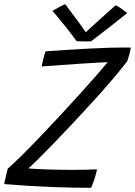

<svg xmlns="http://www.w3.org/2000/svg" viewBox="-32 -893 647 920"><path d="M404.5 7Q316 7 212 3Q108 -1 -12 -11Q-10 -23 -4.2 -47Q1.5 -71 5 -84.5Q35 -111 77 -152.8Q119 -194.5 167 -244.8Q215 -295 263.8 -347.8Q312.5 -400.5 356.2 -449Q400 -497.5 433.5 -535.8Q467 -574 484 -595Q470.5 -594.5 435 -592.8Q399.5 -591 352.5 -587.8Q305.5 -584.5 256.5 -581Q207.5 -577.5 167.5 -574.5Q168.5 -580.5 170.8 -590.8Q173 -601 175.5 -611Q181 -634 186.5 -647Q231.5 -650 286.5 -653.8Q341.5 -657.5 396.5 -660.2Q451.5 -663 498 -664.5Q505.5 -664.5 525 -664.8Q544.5 -665 565 -665.2Q585.5 -665.5 595 -665Q594 -659.5 592.2 -650.8Q590.5 -642 588.5 -635Q581.5 -609 577 -598.5Q546 -558.5 503.8 -509Q461.5 -459.5 413.5 -406.8Q365.5 -354 317.5 -302.8Q269.5 -251.5 226.8 -207.5Q184 -163.5 151.8 -131.5Q119.5 -99.5 104 -86Q137 -83 198.8 -81Q260.5 -79 324 -79Q352.5 -79 380.5 -79.8Q408.5 -80.5 433 -81.5Q431.5 -73.5 428.5 -62.2Q425.5 -51 422 -39Q417.5 -25.5 412.5 -12.2Q407.5 1 404.5 7ZM522.5 -868Q536 -861.5 554 -848.5Q572 -835.5 577.5 -830.5Q507 -773.5 464.5 -741.2Q422 -709 403.5 -694.5Q391.5 -694.5 370.2 -694.8Q349 -695 335.5 -695.5Q284 -765.5 219.5 -841Q230.5 -847 248.5 -857.2Q266.5 -867.5 280.5 -873Q297.5 -850.5 318 -823Q338.5 -795.5 355.5 -772Q372.5 -748.5 379 -738.5Q394 -752.5 419.5 -775.8Q445 -799 473 -824Q501 -849 522.5 -868Z"/></svg>

Font: Grandstander Light
Style: Italic
Weight: 300
Italic angle: -15°
Designer: Tyler Finck
Foundry: Etcetera Type Co
Version: Version 1.200; ttfautohint (v1.8.3)